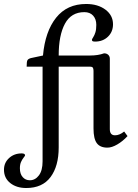

<svg xmlns="http://www.w3.org/2000/svg" viewBox="-115 -729 694 965"><path d="M-95 124Q-95 89 -69.5 65.5Q-44 42 -6 42Q11 42 11 52Q11 54 3.5 63.5Q-4 73 -9.5 85.5Q-15 98 -15 117Q-15 145 -1 161Q13 177 35 177Q62 177 80.5 152.5Q99 128 99 82V-394H19Q19 -418 22.5 -425.5Q26 -433 40 -437L101 -450Q112 -571 167 -640Q222 -709 318 -709Q377 -709 415 -680.5Q453 -652 453 -607Q453 -569 427.5 -544.5Q402 -520 363 -520Q354 -520 350.5 -522Q347 -524 347 -529Q347 -532 353.5 -542Q360 -552 364.5 -566.5Q369 -581 369 -604Q369 -633 353 -650.5Q337 -668 309 -668Q243 -668 211.5 -610Q180 -552 180 -450H338Q378 -450 408 -461Q421 -461 429 -453.5Q437 -446 437 -434V-80Q437 -49 463 -49Q486 -49 509 -68L526 -45Q502 -19 474.5 -3Q447 13 425 13Q388 13 371.5 -9.5Q355 -32 355 -83V-373Q355 -384 351.5 -389Q348 -394 338 -394H180V12Q180 106 139 161Q98 216 17 216Q-32 216 -63.5 191Q-95 166 -95 124Z"/></svg>

Font: Kurale
Style: Regular
Weight: 400
Designer: Eduardo Rodriguez Tunni
Foundry: Eduardo Rodriguez Tunni
Version: Version 2.000